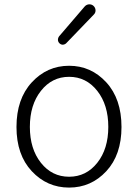

<svg xmlns="http://www.w3.org/2000/svg" viewBox="-20 -849 634 882"><path d="M55.7 -265.6Q55.7 -394.5 126 -470.7Q196.3 -546.9 297.4 -546.9Q398.4 -546.9 468.3 -470.7Q538.1 -394.5 538.1 -265.6Q538.1 -137.7 468.3 -62.5Q398.4 12.7 297.4 12.7Q196.3 12.7 126 -62.5Q55.7 -137.7 55.7 -265.6ZM168 -101.1Q218.8 -37.1 297.4 -37.1Q376 -37.1 426.8 -101.1Q477.5 -165 477.5 -266.1Q477.5 -367.2 426.8 -431.6Q376 -496.1 297.4 -496.1Q218.8 -496.1 168 -431.6Q117.2 -367.2 117.2 -266.1Q117.2 -165 168 -101.1ZM284.2 -650.4Q278.3 -644.5 268.6 -643.6Q268.6 -643.6 268.6 -643.6Q259.8 -643.6 252.9 -650.4Q246.1 -657.2 246.1 -667Q246.1 -674.8 251 -681.6L369.1 -819.3Q377 -828.1 388.7 -829.1Q389.6 -829.1 390.6 -829.1Q401.4 -829.1 409.2 -822.3Q418.9 -813.5 418.9 -800.8Q418.9 -790 411.1 -782.2Z"/></svg>

Font: Gen Jyuu Gothic Light
Style: Regular
Weight: 200
Designer: [Source Han Sans]
Ryoko NISHIZUKA  (kana & ideographs); Paul D. Hunt (Latin, Greek & Cyrillic); Wenlong ZHANG  (bopomofo
Version: Version 1.002.20150607